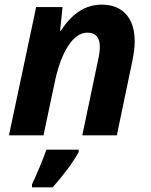

<svg xmlns="http://www.w3.org/2000/svg" viewBox="-20 -576 644 817"><path d="M116.2 208Q128.4 183.1 148.2 136Q168 88.9 177.2 61H314.9V70.8Q298.8 101.1 268.3 142.3Q237.8 183.6 204.1 221.2H116.2ZM477.1 0H330.1L397 -318.8Q404.8 -352.1 404.8 -377Q404.8 -437 352.1 -437Q307.1 -437 270.5 -381.3Q233.9 -325.7 212.9 -226.1L165 0H18.1L133.8 -545.9H246.1L235.8 -444.8H238.8Q310.1 -556.2 412.1 -556.2Q479.5 -556.2 516.4 -515.4Q553.2 -474.6 553.2 -398.9Q553.2 -363.3 542 -311Z"/></svg>

Font: Zoram GWebM
Style: Bold Italic
Weight: 700
Italic angle: -12°
Foundry: Ascender Corporation
Version: Version 1.000